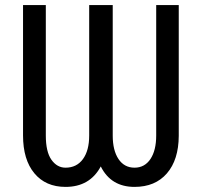

<svg xmlns="http://www.w3.org/2000/svg" viewBox="-20 -731 795 761"><path d="M688.5 -710.9V-192.4Q688 -97.7 641.6 -43.9Q595.2 9.8 513.2 9.8Q419.9 9.8 379.4 -71.3Q335.9 9.8 239.7 9.8Q161.1 9.8 116.2 -44.2Q71.3 -98.1 71.3 -194.3V-710.9H161.6V-193.8Q161.6 -129.4 183.8 -97.9Q206.1 -66.4 239.7 -66.4Q283.7 -66.4 308.6 -100.3Q333.5 -134.3 333.5 -193.8V-710.9H426.8V-193.8Q426.8 -134.8 449.7 -100.6Q472.7 -66.4 513.2 -66.4Q553.2 -66.4 576.2 -100.6Q599.1 -134.8 599.1 -193.8V-710.9Z"/></svg>

Font: Roboto Condensed
Style: Regular
Weight: 400
Designer: Google
Version: Version 2.001047; 2015